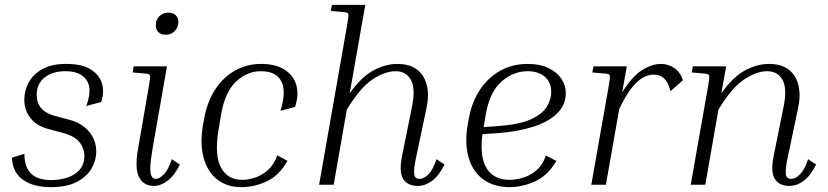

<svg xmlns="http://www.w3.org/2000/svg" viewBox="-20 -760 3405 790"><path d="M189 10Q118 10 75 -20Q32 -50 29 -111L80 -127Q81 -84 96 -60.5Q111 -37 135.5 -28Q160 -19 190 -19Q226 -19 257.5 -29.5Q289 -40 308 -62Q327 -84 327 -118Q327 -150 306.5 -175.5Q286 -201 236 -214L176 -230Q131 -242 105.5 -274Q80 -306 80 -350Q80 -385 97 -418.5Q114 -452 152 -474.5Q190 -497 252 -497Q318 -497 354 -474Q390 -451 400 -415Q410 -379 396 -340L335 -324Q361 -393 336.5 -430Q312 -467 249 -467Q196 -467 163.5 -441Q131 -415 131 -370Q131 -303 206 -283L266 -267Q316 -254 346 -219Q376 -184 376 -136Q376 -101 357 -67.5Q338 -34 297 -12Q256 10 189 10Z M662 -617Q643 -617 632 -627.5Q621 -638 621 -657Q621 -678 635.5 -693Q650 -708 672 -708Q692 -708 703 -697.5Q714 -687 714 -669Q714 -649 699.5 -633Q685 -617 662 -617ZM526 -462 530 -487H667L608 -150Q599 -99 598.5 -72Q598 -45 604 -34.5Q610 -24 621 -24Q636 -24 654.5 -43Q673 -62 687 -105L720 -83Q698 -38 670 -16.5Q642 5 613 5Q572 5 553 -29.5Q534 -64 547 -142L593 -408Q599 -443 597 -449.5Q595 -456 580 -457Z M1053 -467Q997 -467 951 -424Q905 -381 889 -285L879 -225Q862 -122 889 -71Q916 -20 977 -20Q1001 -20 1029 -29Q1057 -38 1082 -60Q1107 -82 1121 -121L1163 -98Q1128 -37 1077 -13.5Q1026 10 973 10Q913 10 872.5 -22.5Q832 -55 817 -114Q802 -173 816 -250L820 -272Q832 -339 864 -389.5Q896 -440 945 -468.5Q994 -497 1055 -497Q1113 -497 1150 -474Q1187 -451 1199 -411Q1211 -371 1194 -320L1134 -304Q1159 -384 1137.5 -425.5Q1116 -467 1053 -467Z M1809 -83Q1787 -38 1758.5 -16.5Q1730 5 1698 5Q1659 5 1640 -22Q1621 -49 1634 -117L1674 -315Q1691 -395 1671 -431Q1651 -467 1607 -467Q1565 -467 1514 -434Q1463 -401 1407 -309L1353 0H1293L1409 -661Q1415 -696 1413 -702.5Q1411 -709 1396 -710L1341 -715L1346 -740H1483L1419 -376Q1466 -443 1516 -470Q1566 -497 1615 -497Q1689 -497 1720.5 -447Q1752 -397 1735 -316L1691 -107Q1683 -69 1684 -46.5Q1685 -24 1707 -24Q1724 -24 1743 -43Q1762 -62 1776 -105Z M2269 -98Q2234 -37 2181 -13.5Q2128 10 2078 10Q2011 10 1967.5 -22.5Q1924 -55 1907.5 -114Q1891 -173 1905 -250L1909 -272Q1921 -339 1954 -389.5Q1987 -440 2037.5 -468.5Q2088 -497 2152 -497Q2202 -497 2237 -480Q2272 -463 2290 -435.5Q2308 -408 2308 -377Q2308 -328 2272 -293Q2236 -258 2172.5 -238Q2109 -218 2027 -212L1965 -208Q1953 -113 1983 -66.5Q2013 -20 2077 -20Q2103 -20 2132.5 -29Q2162 -38 2187.5 -59.5Q2213 -81 2226 -120ZM1978 -285 1970 -237 2026 -241Q2115 -247 2163 -268.5Q2211 -290 2229.5 -320.5Q2248 -351 2248 -381Q2248 -422 2221.5 -444.5Q2195 -467 2150 -467Q2092 -467 2043 -424Q1994 -381 1978 -285Z M2669 -453Q2649 -453 2627 -441.5Q2605 -430 2580.5 -400Q2556 -370 2528 -312L2473 0H2413L2485 -408Q2491 -443 2489 -449.5Q2487 -456 2472 -457L2417 -462L2422 -487H2559L2540 -380Q2581 -446 2622 -471.5Q2663 -497 2699 -497Q2730 -497 2754.5 -480Q2779 -463 2790 -430L2739 -385Q2729 -422 2712.5 -437.5Q2696 -453 2669 -453Z M3338 -83Q3316 -38 3287.5 -16.5Q3259 5 3227 5Q3188 5 3169 -22.5Q3150 -50 3163 -117L3203 -315Q3220 -395 3200 -431Q3180 -467 3136 -467Q3094 -467 3043 -434Q2992 -401 2936 -309L2882 0H2822L2894 -408Q2900 -443 2898 -449.5Q2896 -456 2881 -457L2826 -462L2831 -487H2968L2948 -376Q2995 -443 3045 -470Q3095 -497 3144 -497Q3218 -497 3249.5 -447Q3281 -397 3264 -316L3220 -107Q3212 -69 3213 -46.5Q3214 -24 3236 -24Q3253 -24 3272 -43Q3291 -62 3305 -105Z"/></svg>

Font: Inria Serif Light
Style: Italic
Weight: 300
Italic angle: -10°
Designer: Black Foundry Team
Foundry: Black Foundry
Version: Version 1.000; ttfautohint (v1.8.3)